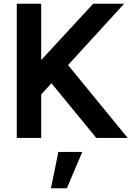

<svg xmlns="http://www.w3.org/2000/svg" viewBox="-20 -740 705 1030"><path d="M646 -720 345 -391 665 0H496.5L256 -293.5L201 -233V0H70V-720H201V-418L480 -720ZM338.5 270H253.5L293 75H421.5Z"/></svg>

Font: Hauora ExtraBold
Style: Regular
Weight: 800
Designer: Wayne Shih
Foundry: WCYS
Version: Version 1.001